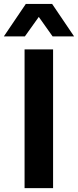

<svg xmlns="http://www.w3.org/2000/svg" viewBox="-32 -970 402 990"><path d="M241.7 0H94.7V-715.3H241.7ZM-12.2 -782.2 101.1 -949.7H236.8L350.1 -782.2H239.3L168 -882.8L96.2 -782.2Z"/></svg>

Font: Proza Libre
Style: SemiBold
Weight: 600
Designer: Jasper de Waard
Foundry: Jasper de Waard
Version: Version 1.000; ttfautohint (v1.4.1.8-43bc) -l 8 -r 50 -G 200